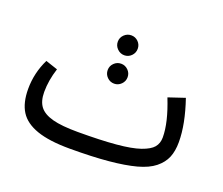

<svg xmlns="http://www.w3.org/2000/svg" viewBox="-106 -770 1096 942"><g transform="rotate(20 442.0 -299.0)"><path d="M431.2 -507.8Q410.2 -507.8 394.5 -523.2Q378.9 -538.6 378.9 -560.1Q378.9 -581.5 394.5 -596.7Q410.2 -611.8 431.2 -611.8Q452.6 -611.8 467.8 -596.7Q482.9 -581.5 482.9 -560.1Q482.9 -538.6 467.8 -523.2Q452.6 -507.8 431.2 -507.8ZM432.1 -463.9Q453.1 -463.9 468.5 -448.7Q483.9 -433.6 483.9 -412.1Q483.9 -390.6 468.5 -375.2Q453.1 -359.9 432.1 -359.9Q410.6 -359.9 395.3 -375.2Q379.9 -390.6 379.9 -412.1Q379.9 -433.6 395.3 -448.7Q410.6 -463.9 432.1 -463.9ZM787.1 -415Q829.1 -292.5 829.1 -199.2Q829.1 -151.9 815.2 -118.4Q801.3 -85 768.6 -58.6Q735.8 -32.2 679 -16.8Q622.1 -1.5 538.3 6.3Q454.6 14.2 336.9 14.2Q229.5 14.2 165 -8.3Q100.6 -30.8 72.8 -75.2Q44.9 -119.6 44.9 -191.9Q44.9 -275.4 82 -351.1L145 -330.1Q124 -265.1 124 -205.1Q124 -156.7 144.8 -129.4Q165.5 -102.1 213.4 -89.1Q261.2 -76.2 345.2 -76.2Q465.8 -76.2 544.9 -83.3Q624 -90.3 668.2 -105.7Q712.4 -121.1 729.7 -141.8Q747.1 -162.6 747.1 -193.8Q747.1 -271 701.2 -386.2Z"/></g></svg>

Font: FiraGO
Style: Regular
Weight: 400
Designer: bBox Type
Foundry: bBox Type GmbH
Version: Version 1.001;PS 001.001;hotconv 1.0.88;makeotf.lib2.5.64775